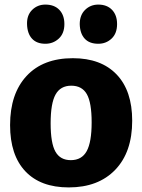

<svg xmlns="http://www.w3.org/2000/svg" viewBox="-20 -805 621 838"><path d="M298 -551Q421 -551 489 -480Q557 -409 557 -278Q557 -141 483 -64Q409 13 280 13Q157 13 90.5 -57.5Q24 -128 24 -259Q24 -396 96 -473.5Q168 -551 298 -551ZM291 -431Q244 -431 222.5 -392.5Q201 -354 201 -267Q201 -180 222 -143Q243 -106 289 -106Q337 -106 358.5 -145.5Q380 -185 380 -271Q380 -357 359 -394Q338 -431 291 -431ZM409 -614Q370 -614 349.5 -636.5Q329 -659 328 -700Q328 -739 351.5 -762Q375 -785 409 -785Q447 -785 469 -762Q491 -739 491 -700Q491 -659 467 -636.5Q443 -614 409 -614ZM178 -614Q140 -614 119.5 -636.5Q99 -659 98 -700Q97 -739 120.5 -762Q144 -785 178 -785Q217 -785 239 -762Q261 -739 261 -700Q261 -659 236.5 -636.5Q212 -614 178 -614Z"/></svg>

Font: Bitter ExtraBold
Style: Regular
Weight: 800
Designer: Sol Matas, and Bitter project Authors
Foundry: Sol Matas
Version: Version 2.001